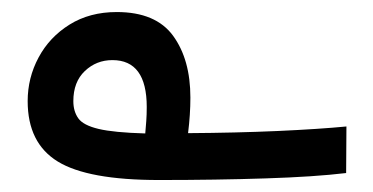

<svg xmlns="http://www.w3.org/2000/svg" viewBox="-20 -299 626 322"><path d="M246.6 2.9Q127.4 2.9 76.9 -28.1Q26.4 -59.1 26.4 -129.4Q26.4 -168.5 44.7 -202.6Q63 -236.8 96.7 -257.8Q130.4 -278.8 175.8 -278.8Q241.2 -278.8 270.3 -239Q299.3 -199.2 299.3 -135.3Q299.3 -106.9 295.4 -75.7Q375.5 -76.2 445.6 -79.3Q515.6 -82.5 561 -86.9L560.5 -8.8Q507.3 -2.4 425 0.2Q342.8 2.9 246.6 2.9ZM223.6 -75.2Q224.6 -85.4 225.3 -95.9Q226.1 -106.4 226.1 -119.6Q226.1 -198.2 168.5 -198.2Q141.6 -198.2 122.3 -179.9Q103 -161.6 103 -129.4Q103 -112.3 111.3 -100.6Q119.6 -88.9 145.3 -82.8Q170.9 -76.7 223.6 -75.2Z"/></svg>

Font: CaskaydiaMono NF
Style: Regular
Weight: 400
Designer: Aaron Bell
Foundry: Saja Typeworks
Version: Version 2111.001; ttfautohint (v1.8.4);Nerd Fonts 3.1.1